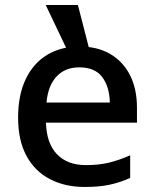

<svg xmlns="http://www.w3.org/2000/svg" viewBox="-20 -734 613 764"><path d="M296 -549Q367 -549 418 -519.5Q469 -490 497 -435.5Q525 -381 525 -305V-246H163Q165 -164 206.5 -120.5Q248 -77 322 -77Q374 -77 414.5 -87Q455 -97 498 -116V-26Q458 -8 416.5 1Q375 10 317 10Q239 10 179 -21Q119 -52 85.5 -113.5Q52 -175 52 -266Q52 -356 82.5 -419.5Q113 -483 168 -516Q223 -549 296 -549ZM295 -466Q239 -466 205 -429.5Q171 -393 165 -326H417Q416 -388 387 -427Q358 -466 295 -466ZM273 -481 162 -714H290L350 -481Z"/></svg>

Font: Noto Sans Nag Mundari Medium
Style: Regular
Weight: 500
Version: Version 1.000